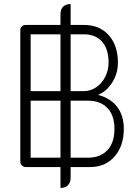

<svg xmlns="http://www.w3.org/2000/svg" viewBox="-20 -823 692 946"><path d="M590 -188Q590 -104 544.5 -52Q499 0 425 0H328V52Q328 76 315 89.5Q302 103 278 103V0H106Q96 0 88 -8Q80 -16 80 -26V-675Q80 -685 87.5 -692.5Q95 -700 106 -700H278V-753Q278 -777 291 -790Q304 -803 328 -803V-700H395Q471 -700 516 -649.5Q561 -599 561 -514Q561 -462 533.5 -417.5Q506 -373 465 -357V-355Q526 -338 558 -295.5Q590 -253 590 -188ZM131 -374H278V-654H131ZM328 -654V-374H393Q426 -374 454 -393Q482 -412 498.5 -444.5Q515 -477 515 -515Q515 -581 483 -617.5Q451 -654 393 -654ZM278 -46V-327H131V-46ZM544 -188Q544 -254 509.5 -290.5Q475 -327 413 -327H328V-46H413Q475 -46 509.5 -83.5Q544 -121 544 -188Z"/></svg>

Font: K2D Thin
Style: Regular
Weight: 100
Designer: Katatrad Aksorn Co.,Ltd.
Foundry: Cadson Demak Co.,Ltd.
Version: Version 1.000; ttfautohint (v1.6)